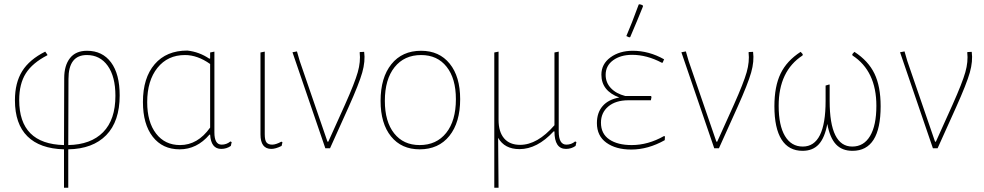

<svg xmlns="http://www.w3.org/2000/svg" viewBox="-20 -695 4614 900"><path d="M281 -329Q281 -388 308 -422.5Q335 -457 388 -457Q460 -457 500.5 -402.5Q541 -348 541 -248Q541 -126 478 -61.5Q415 3 300 5V185H280V5Q167 2 108.5 -56Q50 -114 50 -225Q50 -307 84 -361.5Q118 -416 192 -453L202 -439V-436Q132 -400 101 -351Q70 -302 70 -226Q70 -20 280 -15ZM301 -325 300 -15Q406 -17 463.5 -75.5Q521 -134 521 -246Q521 -336 485 -386.5Q449 -437 387 -437Q301 -437 301 -325Z M822 5Q742 5 696 -54Q650 -113 650 -217Q650 -330 705 -394Q760 -458 858 -458Q914 -452 961 -420L965 -421V-449L985 -453V-74Q985 -17 1019 -17Q1042 -17 1060 -32L1066 -29L1062 -11Q1042 3 1017 3Q969 3 965 -64H962Q903 5 822 5ZM670 -216Q670 -123 711.5 -69Q753 -15 824 -15Q907 -15 965 -97V-395Q906 -437 847 -437Q766 -437 718 -377Q670 -317 670 -216Z M1252 3Q1201 3 1201 -65V-449L1221 -453V-66Q1221 -37 1229.5 -27Q1238 -17 1256 -17Q1273 -17 1299 -31L1304 -28L1300 -11Q1272 3 1252 3Z M1687 -452Q1693 -408 1678 -355Q1663 -302 1614 -193L1527 0H1505L1351 -450L1372 -454L1385 -409L1515 -31H1519L1597 -204Q1643 -307 1657 -356.5Q1671 -406 1666 -449L1667 -451Z M1954 -457Q2039 -457 2088 -396.5Q2137 -336 2137 -230Q2137 -121 2086.5 -58Q2036 5 1947 5Q1862 5 1813 -55.5Q1764 -116 1764 -222Q1764 -331 1814.5 -394Q1865 -457 1954 -457ZM1954 -437Q1875 -437 1829.5 -380Q1784 -323 1784 -222Q1784 -125 1827.5 -70Q1871 -15 1947 -15Q2026 -15 2071.5 -72Q2117 -129 2117 -230Q2117 -327 2073.5 -382Q2030 -437 1954 -437Z M2297 185V-449L2317 -453V-133Q2317 -77 2343 -46.5Q2369 -16 2418 -16Q2499 -16 2579 -108V-449L2599 -453V-79Q2599 -17 2635 -17Q2658 -17 2676 -32L2682 -29L2678 -11Q2658 3 2633 3Q2579 3 2579 -79H2575Q2498 4 2415 4Q2345 4 2315 -49L2317 185Z M2974 -674 2979 -675 2992 -671 2994 -665Q2970 -605 2934 -521L2929 -520L2916 -526Q2940 -581 2974 -674ZM2939 6Q2867 6 2822.5 -26Q2778 -58 2778 -118Q2778 -167 2805 -198Q2832 -229 2883 -238Q2799 -269 2799 -345Q2799 -395 2841.5 -426Q2884 -457 2946 -457Q3022 -457 3093 -417L3086 -401H3082Q3012 -438 2943 -438Q2889 -438 2854 -412.5Q2819 -387 2819 -344Q2819 -308 2843.5 -282Q2868 -256 2911 -245H3031L3034 -241L3031 -225H2926Q2866 -225 2831.5 -196Q2797 -167 2797 -120Q2797 -68 2836 -41.5Q2875 -15 2941 -15Q3018 -15 3092 -57L3097 -56L3096 -38Q3018 6 2939 6Z M3510 -452Q3516 -408 3501 -355Q3486 -302 3437 -193L3350 0H3328L3174 -450L3195 -454L3208 -409L3338 -31H3342L3420 -204Q3466 -307 3480 -356.5Q3494 -406 3489 -449L3490 -451Z M3742 12Q3677 12 3643.5 -41Q3610 -94 3610 -197Q3610 -290 3639 -350Q3668 -410 3733 -452L3743 -441L3742 -435Q3630 -362 3630 -199Q3630 -107 3659.5 -57.5Q3689 -8 3743 -8Q3850 -8 3850 -222V-294L3867 -299L3869 -298V-222Q3869 -8 3975 -8Q4029 -8 4058.5 -57.5Q4088 -107 4088 -199Q4088 -362 3976 -435L3975 -441L3985 -452Q4050 -410 4079 -350Q4108 -290 4108 -197Q4108 12 3976 12Q3927 12 3898.5 -18.5Q3870 -49 3858 -114Q3846 -49 3818 -18.5Q3790 12 3742 12Z M4535 -452Q4541 -408 4526 -355Q4511 -302 4462 -193L4375 0H4353L4199 -450L4220 -454L4233 -409L4363 -31H4367L4445 -204Q4491 -307 4505 -356.5Q4519 -406 4514 -449L4515 -451Z"/></svg>

Font: Alegreya Sans SC Thin
Style: Regular
Weight: 100
Designer: Juan Pablo del Peral
Foundry: Huerta Tipografica
Version: Version 2.007